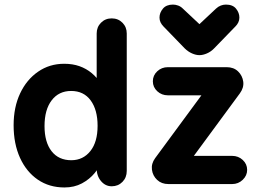

<svg xmlns="http://www.w3.org/2000/svg" viewBox="-20 -811 1149 846"><path d="M264 15Q197.2 15 146.9 -19.2Q96.5 -53.5 68.2 -115.5Q40 -177.5 40 -259Q40 -338.5 68.6 -399.4Q97.2 -460.2 147.8 -495.1Q198.2 -530 262.8 -530Q300.2 -530 330.2 -519.4Q360.2 -508.8 384.1 -488.9Q408 -469 426.8 -439.5L406 -430V-663.5Q406 -691.8 425 -710.9Q444 -730 472.2 -730Q500.5 -730 519.5 -710.9Q538.5 -691.8 538.5 -663.5V-58Q538.5 -28.8 519.5 -9.5Q500.5 9.8 472.2 9.8Q444 9.8 424.6 -13.6Q405.2 -37 406 -71.5L406.8 -104.2L429.5 -105.5Q420 -76 397.2 -48.5Q374.5 -21 341 -3Q307.5 15 264 15ZM295 -105Q346.5 -105.5 378.2 -145.4Q410 -185.2 410 -256.8Q410 -327 379.5 -368.6Q349 -410.2 293.5 -410.2Q239.2 -410.2 207.8 -369.1Q176.2 -328 176.2 -255.5Q176.2 -184.5 207.4 -144.6Q238.5 -104.8 295 -105ZM722 0Q692 0 672.5 -18.2Q653 -36.5 649.5 -63.2Q646 -90 663.5 -114L901 -436.5L978.8 -390.8L719.8 -391Q692.2 -391 672.9 -409Q653.5 -427 653.5 -452.8Q653.5 -478.8 672.9 -496.9Q692.2 -515 719.8 -515H978.8Q1009.8 -515 1029 -496.4Q1048.2 -477.8 1051.8 -451.1Q1055.2 -424.5 1036.8 -399.5L803 -81.8L722 -124.2H1002.8Q1030.2 -124.2 1049.6 -106.2Q1069 -88.2 1069 -62.5Q1069 -37.5 1049.6 -18.8Q1030.2 0 1002.8 0ZM742 -790.8Q753.5 -790.8 765.1 -786.5Q776.8 -782.2 786 -772.8L905.5 -660.8H812L931.5 -772.8Q941.5 -782.2 952.8 -786.5Q964 -790.8 975.5 -790.8Q1005.5 -790.8 1020.1 -772.8Q1034.8 -754.8 1034.8 -733.5Q1034.8 -722.2 1030.2 -712.6Q1025.8 -703 1017.8 -695L923.2 -597.5Q909 -583 891.5 -575.5Q874 -568 858.8 -568Q843.5 -568 826.4 -575.5Q809.2 -583 794.2 -597.5L699.8 -695Q692 -703 687.4 -712.6Q682.8 -722.2 682.8 -733.5Q682.8 -754.8 697.8 -772.8Q712.8 -790.8 742 -790.8Z"/></svg>

Font: National Park
Style: Regular
Weight: 400
Designer: Andrea Herstowski, Ben Hoepner
Version: Version 1.009